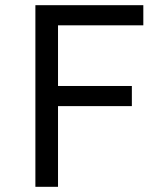

<svg xmlns="http://www.w3.org/2000/svg" viewBox="-20 -720 640 740"><path d="M116.4 0H203.6V-311H488.2V-388.6H203.6V-622.4H532.4V-700H116.4Z"/></svg>

Font: CommitMonoV142 ExtLt
Style: Regular
Weight: 200
Monospace: yes
Designer: Eigil Nikolajsen
Foundry: Eigil Nikolajsen
Version: Version 1.142